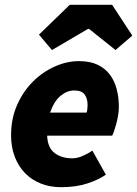

<svg xmlns="http://www.w3.org/2000/svg" viewBox="-20 -766 570 798"><path d="M196 -558 142 -622 270 -746H446L530 -618L460 -558L350 -646H346ZM26 -204Q26 -273 51 -329.5Q76 -386 116.5 -426.5Q157 -467 207.5 -489.5Q258 -512 308 -512Q354 -512 385.5 -497Q417 -482 436.5 -456Q456 -430 465 -395.5Q474 -361 474 -322Q474 -303 470.5 -284Q467 -265 462.5 -248.5Q458 -232 453.5 -219.5Q449 -207 446 -202H176Q178 -152 207 -130Q236 -108 280 -108Q301 -108 324 -118Q347 -128 364 -140L420 -40Q390 -19 343 -3.5Q296 12 234 12Q188 12 150 -3Q112 -18 84.5 -46Q57 -74 41.5 -114Q26 -154 26 -204ZM188 -298H340Q342 -304 343 -312.5Q344 -321 344 -330Q344 -356 332 -373Q320 -390 288 -390Q259 -390 232 -368Q205 -346 188 -298Z"/></svg>

Font: TypoPRO Source Sans Pro
Style: Italic
Weight: 900
Italic angle: -11°
Designer: Paul D. Hunt
Foundry: Adobe Systems Incorporated
Version: Version 1.075;PS 2.000;hotconv 1.0.86;makeotf.lib2.5.63406